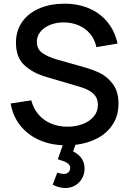

<svg xmlns="http://www.w3.org/2000/svg" viewBox="-20 -754 684 1016"><path d="M379 12.5 367 47.5Q396 61.5 411.8 84.2Q427.5 107 427.5 138.5Q427.5 167.5 413.8 191Q400 214.5 376.8 227.8Q353.5 241 326.5 241Q293 241 259 223.5L283 159.5Q304 166.5 317.5 166.5Q333 166.5 342.2 157.2Q351.5 148 351.5 135.5Q351.5 123 343 114.5Q334.5 106 321.5 100.8Q308.5 95.5 286 88.5L312 14.5Q239.5 11.5 181 -16.2Q122.5 -44 85 -92.8Q47.5 -141.5 36.5 -206.5L145.5 -223Q156.5 -179.5 183.8 -148Q211 -116.5 250.5 -100Q290 -83.5 337 -83.5Q380.5 -83.5 417.5 -97.5Q454.5 -111.5 476.2 -137.5Q498 -163.5 498 -198.5Q498 -235.5 474.2 -257.8Q450.5 -280 407.5 -293L223 -347.5Q154.5 -367.5 109.5 -408.5Q64.5 -449.5 64.5 -528Q64.5 -592.5 98 -639.2Q131.5 -686 189.8 -710.2Q248 -734.5 321 -734.5Q393.5 -734.5 451.8 -709.5Q510 -684.5 548.8 -637Q587.5 -589.5 602 -523.5L490 -504.5Q482 -545 457.2 -574.8Q432.5 -604.5 396 -620Q359.5 -635.5 317 -635.5Q278 -635.5 245.5 -622.5Q213 -609.5 194 -586Q175 -562.5 175 -533Q175 -493 205.8 -472.2Q236.5 -451.5 287 -437.5L420 -400Q469 -386.5 507.8 -368Q546.5 -349.5 576.8 -309.8Q607 -270 607 -205.5Q607 -143 577.2 -96.5Q547.5 -50 495.8 -22.5Q444 5 379 12.5Z"/></svg>

Font: Hauora SemiBold
Style: Regular
Weight: 600
Designer: Wayne Shih
Foundry: WCYS
Version: Version 1.001